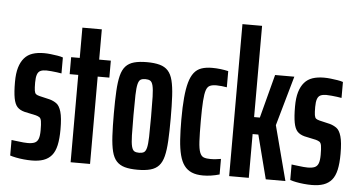

<svg xmlns="http://www.w3.org/2000/svg" viewBox="-51 -835 1747 935"><g transform="rotate(5 822.0 -367.5)"><path d="M133 8Q115 8 94.5 6Q74 4 56.5 0.5Q39 -3 27 -7V-83Q33 -82 42.5 -81Q52 -80 63.5 -78.5Q75 -77 86 -76Q97 -75 106 -75Q128 -75 140.5 -80.5Q153 -86 158.5 -100.5Q164 -115 164 -142Q164 -173 161.5 -187Q159 -201 152 -205.5Q145 -210 134 -213L78 -225Q55 -231 42.5 -244.5Q30 -258 24.5 -287Q19 -316 19 -366Q19 -408 27.5 -436.5Q36 -465 52 -483.5Q68 -502 92 -510Q116 -518 148 -518Q164 -518 181 -516Q198 -514 214 -511.5Q230 -509 241 -505V-427Q232 -429 218.5 -430.5Q205 -432 191.5 -433.5Q178 -435 166 -435Q149 -435 138 -430Q127 -425 122 -411Q117 -397 117 -372Q117 -345 119 -332.5Q121 -320 126.5 -315.5Q132 -311 144 -308L195 -296Q213 -291 228 -280.5Q243 -270 251.5 -241Q260 -212 260 -155Q260 -109 253 -77.5Q246 -46 230.5 -27.5Q215 -9 191 -0.5Q167 8 133 8Z M323 0V-427H281V-510H323V-658H418V-510H475V-427H418V0Z M651 8Q613 8 588 1Q563 -6 547.5 -23Q532 -40 524.5 -70Q517 -100 514.5 -145.5Q512 -191 512 -255Q512 -319 514.5 -364.5Q517 -410 524.5 -440Q532 -470 547.5 -487Q563 -504 588.5 -511Q614 -518 651 -518Q688 -518 713.5 -511Q739 -504 754.5 -487Q770 -470 777.5 -440Q785 -410 787.5 -364.5Q790 -319 790 -255Q790 -191 787.5 -145.5Q785 -100 777.5 -70Q770 -40 754.5 -23Q739 -6 713.5 1Q688 8 651 8ZM651 -75Q665 -75 674 -80Q683 -85 687.5 -102.5Q692 -120 693 -156.5Q694 -193 694 -255Q694 -317 693 -353Q692 -389 687.5 -407Q683 -425 674 -430Q665 -435 651 -435Q636 -435 627.5 -430Q619 -425 614.5 -407.5Q610 -390 609 -353.5Q608 -317 608 -255Q608 -193 609 -156.5Q610 -120 614.5 -102.5Q619 -85 627.5 -80Q636 -75 651 -75Z M971 8Q938 8 915.5 -1.5Q893 -11 878.5 -30.5Q864 -50 856 -81Q848 -112 845 -155Q842 -198 842 -254Q842 -316 846 -360.5Q850 -405 858.5 -435.5Q867 -466 881.5 -484.5Q896 -503 918 -510.5Q940 -518 970 -518Q991 -518 1011.5 -515.5Q1032 -513 1049 -509V-430Q1037 -432 1023.5 -433.5Q1010 -435 998 -435Q978 -435 966 -429.5Q954 -424 948 -406.5Q942 -389 939.5 -353.5Q937 -318 937 -256Q937 -193 939 -156Q941 -119 948 -101.5Q955 -84 967.5 -79.5Q980 -75 1000 -75Q1013 -75 1026.5 -76.5Q1040 -78 1051 -80V-4Q1030 2 1010 5Q990 8 971 8Z M1098 0V-743H1194V-297H1222L1278 -510H1372L1303 -267L1373 0H1277L1222 -214H1194V0Z M1502 8Q1484 8 1463.5 6Q1443 4 1425.5 0.5Q1408 -3 1396 -7V-83Q1402 -82 1411.5 -81Q1421 -80 1432.5 -78.5Q1444 -77 1455 -76Q1466 -75 1475 -75Q1497 -75 1509.5 -80.5Q1522 -86 1527.5 -100.5Q1533 -115 1533 -142Q1533 -173 1530.5 -187Q1528 -201 1521 -205.5Q1514 -210 1503 -213L1447 -225Q1424 -231 1411.5 -244.5Q1399 -258 1393.5 -287Q1388 -316 1388 -366Q1388 -408 1396.5 -436.5Q1405 -465 1421 -483.5Q1437 -502 1461 -510Q1485 -518 1517 -518Q1533 -518 1550 -516Q1567 -514 1583 -511.5Q1599 -509 1610 -505V-427Q1601 -429 1587.5 -430.5Q1574 -432 1560.5 -433.5Q1547 -435 1535 -435Q1518 -435 1507 -430Q1496 -425 1491 -411Q1486 -397 1486 -372Q1486 -345 1488 -332.5Q1490 -320 1495.5 -315.5Q1501 -311 1513 -308L1564 -296Q1582 -291 1597 -280.5Q1612 -270 1620.5 -241Q1629 -212 1629 -155Q1629 -109 1622 -77.5Q1615 -46 1599.5 -27.5Q1584 -9 1560 -0.5Q1536 8 1502 8Z"/></g></svg>

Font: Saira UltraCondensed
Style: Bold
Weight: 700
Width: 1
Designer: Hector Gatti with collaboration of the Omnibus-Type team
Foundry: Omnibus-Type
Version: Version 1.101